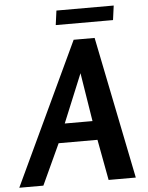

<svg xmlns="http://www.w3.org/2000/svg" viewBox="-114 -937 758 985"><g transform="rotate(-5 265.0 -444.5)"><path d="M397 -732 545 0H405L366 -210H166L69 0H-55L289 -732ZM309 -558 206 -308H349ZM214 -889H509L499 -815H204Z"/></g></svg>

Font: Rosario
Style: Bold Italic
Weight: 700
Italic angle: -8.05°
Designer: Hector Gatti
Foundry: Omnibus Type
Version: Version 1.101; ttfautohint (v1.8.1.43-b0c9)